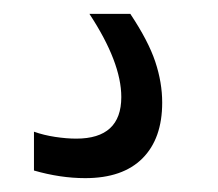

<svg xmlns="http://www.w3.org/2000/svg" viewBox="-20 -37 315 277"><path d="M103 220Q67 220 29 209V153Q43 158 59.5 160.5Q76 163 90 163Q155 163 155 103Q155 53 109 -17H168Q194 22 204 52Q214 82 214 111Q214 163 185.5 191.5Q157 220 103 220Z"/></svg>

Font: Encode Sans Condensed
Style: Regular
Weight: 400
Designer: Pablo Impallari, Andres Torresi
Foundry: Pablo Impallari, Andres Torresi
Version: Version 1.000; ttfautohint (v1.00) -l 8 -r 50 -G 200 -x 14 -